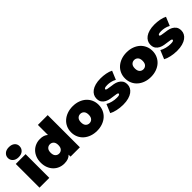

<svg xmlns="http://www.w3.org/2000/svg" viewBox="193 -1971 3131 3131"><g transform="rotate(-45 1758.5 -405.5)"><path d="M50 0V-547H276V0ZM163 -591Q100 -591 63.5 -624Q27 -657 27 -706Q27 -755 63.5 -788Q100 -821 163 -821Q226 -821 262.5 -790Q299 -759 299 -710Q299 -658 262.5 -624.5Q226 -591 163 -591Z M670 -166Q708 -166 733.5 -193Q759 -220 759 -274Q759 -328 733.5 -354.5Q708 -381 670 -381Q632 -381 606.5 -354.5Q581 -328 581 -274Q581 -220 606.5 -193Q632 -166 670 -166ZM981 0H766V-45Q717 10 616 10Q562 10 514 -9.5Q466 -29 430 -66Q394 -103 373 -155.5Q352 -208 352 -274Q352 -340 373 -392.5Q394 -445 430 -481.5Q466 -518 514 -537.5Q562 -557 616 -557Q707 -557 755 -510V-742H981Z M1370 10Q1301 10 1242.5 -11Q1184 -32 1141.5 -69.5Q1099 -107 1075.5 -159.5Q1052 -212 1052 -274Q1052 -336 1075.5 -388Q1099 -440 1141.5 -477.5Q1184 -515 1242.5 -536Q1301 -557 1370 -557Q1440 -557 1498.5 -536Q1557 -515 1599 -477.5Q1641 -440 1664.5 -388Q1688 -336 1688 -274Q1688 -212 1664.5 -159.5Q1641 -107 1599 -69.5Q1557 -32 1498.5 -11Q1440 10 1370 10ZM1370 -166Q1408 -166 1433.5 -193Q1459 -220 1459 -274Q1459 -328 1433.5 -354.5Q1408 -381 1370 -381Q1332 -381 1306.5 -354.5Q1281 -328 1281 -274Q1281 -220 1306.5 -193Q1332 -166 1370 -166Z M1973 10Q1938 10 1902.5 6Q1867 2 1834.5 -5Q1802 -12 1774 -22Q1746 -32 1725 -44L1787 -193Q1826 -170 1877.5 -157Q1929 -144 1978 -144Q2020 -144 2034 -151Q2048 -158 2048 -170Q2048 -184 2024.5 -189Q2001 -194 1966 -198Q1931 -202 1890.5 -209Q1850 -216 1815 -233.5Q1780 -251 1756.5 -283Q1733 -315 1733 -370Q1733 -409 1751 -443Q1769 -477 1804 -502.5Q1839 -528 1891.5 -542.5Q1944 -557 2013 -557Q2073 -557 2132.5 -546Q2192 -535 2236 -512L2174 -363Q2132 -386 2091.5 -394.5Q2051 -403 2016 -403Q1972 -403 1957 -395Q1942 -387 1942 -377Q1942 -363 1965.5 -357.5Q1989 -352 2023.5 -348Q2058 -344 2099 -337Q2140 -330 2174.5 -312Q2209 -294 2232.5 -262Q2256 -230 2256 -175Q2256 -138 2238.5 -104.5Q2221 -71 2186 -45.5Q2151 -20 2097.5 -5Q2044 10 1973 10Z M2613 10Q2544 10 2485.5 -11Q2427 -32 2384.5 -69.5Q2342 -107 2318.5 -159.5Q2295 -212 2295 -274Q2295 -336 2318.5 -388Q2342 -440 2384.5 -477.5Q2427 -515 2485.5 -536Q2544 -557 2613 -557Q2683 -557 2741.5 -536Q2800 -515 2842 -477.5Q2884 -440 2907.5 -388Q2931 -336 2931 -274Q2931 -212 2907.5 -159.5Q2884 -107 2842 -69.5Q2800 -32 2741.5 -11Q2683 10 2613 10ZM2613 -166Q2651 -166 2676.5 -193Q2702 -220 2702 -274Q2702 -328 2676.5 -354.5Q2651 -381 2613 -381Q2575 -381 2549.5 -354.5Q2524 -328 2524 -274Q2524 -220 2549.5 -193Q2575 -166 2613 -166Z M3216 10Q3181 10 3145.5 6Q3110 2 3077.5 -5Q3045 -12 3017 -22Q2989 -32 2968 -44L3030 -193Q3069 -170 3120.5 -157Q3172 -144 3221 -144Q3263 -144 3277 -151Q3291 -158 3291 -170Q3291 -184 3267.5 -189Q3244 -194 3209 -198Q3174 -202 3133.5 -209Q3093 -216 3058 -233.5Q3023 -251 2999.5 -283Q2976 -315 2976 -370Q2976 -409 2994 -443Q3012 -477 3047 -502.5Q3082 -528 3134.5 -542.5Q3187 -557 3256 -557Q3316 -557 3375.5 -546Q3435 -535 3479 -512L3417 -363Q3375 -386 3334.5 -394.5Q3294 -403 3259 -403Q3215 -403 3200 -395Q3185 -387 3185 -377Q3185 -363 3208.5 -357.5Q3232 -352 3266.5 -348Q3301 -344 3342 -337Q3383 -330 3417.5 -312Q3452 -294 3475.5 -262Q3499 -230 3499 -175Q3499 -138 3481.5 -104.5Q3464 -71 3429 -45.5Q3394 -20 3340.5 -5Q3287 10 3216 10Z"/></g></svg>

Font: Montserrat-Alt1 Black
Style: Regular
Weight: 900
Designer: Differentunic
Foundry: Differentunic
Version: Version 7.222